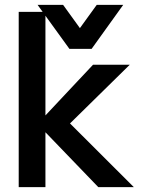

<svg xmlns="http://www.w3.org/2000/svg" viewBox="-20 -766 580 786"><path d="M166 0V-224.6L382.3 0H527.8L266.6 -260.7L511.2 -501H360.8L166 -293.5V-717.3H56.6V0ZM355 -565.9 484.4 -746.1H376L307.1 -650.9L238.3 -746.1H133.8L264.2 -565.9Z"/></svg>

Font: Ride SemiBold
Style: Regular
Weight: 600
Version: Version 3.000